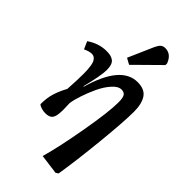

<svg xmlns="http://www.w3.org/2000/svg" viewBox="-307 -878 1189 1189"><g transform="rotate(45 287.5 -283.5)"><path d="M329.1 -753.9Q339.4 -775.9 350.8 -786.4Q362.3 -796.9 381.8 -796.9Q433.6 -796.9 456.1 -737.8V-723.1L295.9 -564.9L255.9 -586.9ZM84 -450.2Q62 -450.2 30.8 -435.1L8.8 -484.9Q69.8 -526.9 137.2 -526.9Q156.7 -526.9 170.4 -523.9Q184.1 -521 196.5 -512.7Q209 -504.4 215.1 -487.3Q221.2 -470.2 221.2 -444.8Q221.2 -396 189.9 -272L192.9 -270Q266.1 -526.9 409.2 -526.9Q471.7 -526.9 497.3 -488.5Q522.9 -450.2 522.9 -379.9Q522.9 -294.9 503.7 -104Q484.4 86.9 462.9 219.2L446.8 230L316.9 212.9Q348.6 102.1 381.3 -84.2Q414.1 -270.5 414.1 -354Q414.1 -392.1 404.8 -408Q395.5 -423.8 371.1 -423.8Q342.8 -423.8 312.7 -390.1Q282.7 -356.4 260.5 -309.1Q238.3 -261.7 222.7 -214.6Q207 -167.5 203.1 -136.2Q206.5 -79.1 203.1 -45.7Q199.7 -12.2 185.5 1Q171.4 14.2 139.2 14.2Q124 14.2 106 9Q87.9 3.9 80.1 -4.9Q80.1 -61 93.5 -103.3Q106.9 -145.5 130.9 -189Q136.2 -272.9 136.2 -325.2Q136.2 -366.7 131.6 -393.8Q127 -420.9 118.2 -432.1Q109.4 -443.4 101.8 -446.8Q94.2 -450.2 84 -450.2Z"/></g></svg>

Font: Literata Book
Style: Bold Italic
Weight: 700
Italic angle: -3°
Designer: Latin by Veronika Burian and Jose Scaglione. Greek by Irene Vlachou. Cyrillic by Vera Evstafieva
Foundry: TypeTogether
Version: Version 1.003;PS 001.003;hotconv 1.0.88;makeotf.lib2.5.64775